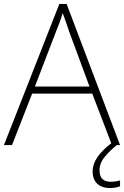

<svg xmlns="http://www.w3.org/2000/svg" viewBox="-20 -736 630 974"><path d="M548 0 448 -261H143L41 0H0L281 -716H318L589 0ZM330 -578Q325 -595 316 -619.5Q307 -644 298 -670Q291 -646 282 -621.5Q273 -597 265 -578L157 -297H434ZM485 128Q485 186 541 186Q555 186 567.5 184Q580 182 589 179V209Q579 213 566 215.5Q553 218 536 218Q498 218 474 196.5Q450 175 450 133Q450 96 475 60Q500 24 548 -12L572 0Q538 28 511.5 59.5Q485 91 485 128Z"/></svg>

Font: Noto Sans Lao UI ExtLt
Style: Regular
Weight: 200
Designer: Monotype Design Team
Foundry: Monotype Imaging Inc.
Version: Version 2.000; ttfautohint (v1.8.4.7-5d5b)